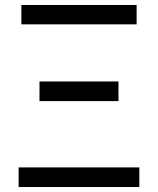

<svg xmlns="http://www.w3.org/2000/svg" viewBox="-20 -753 635 773"><path d="M55 0V-79H541V0ZM139 -346V-425H457V-346ZM66 -655V-733H530V-655Z"/></svg>

Font: Farlight84_Sys_V01
Style: Regular
Weight: 400
Designer: Ryoko NISHIZUKA  (kana, bopomofo & ideographs); Paul D. Hunt (Latin, Greek & Cyrillic); Sandoll Communications , Soo-you
Foundry: Adobe
Version: Version 2.004;October 29, 2024;FontCreator 14.0.0.2814 64-bi